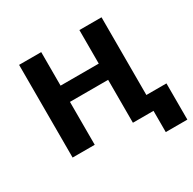

<svg xmlns="http://www.w3.org/2000/svg" viewBox="-143 -667 937 932"><g transform="rotate(-30 325.0 -201.0)"><path d="M650 119H529V0H413.5V-240.5H199.5V0H75.5V-519.5H199.5V-331.5H413.5V-519.5H537.5V-84H650Z"/></g></svg>

Font: Acari Sans
Style: Bold
Weight: 700
Designer: Alfredo Marco Pradil and Stefan Peev (font) & Cristiano Sobral (main changes)
Foundry: Alfredo Marco Pradil and Stefan Peev (font) & Cristiano Sobral (main changes)
Version: Version 1.063; ttfautohint (v1.8.3)